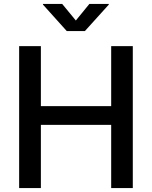

<svg xmlns="http://www.w3.org/2000/svg" viewBox="-20 -964 779 984"><path d="M78.1 0V-727.5H189.5V-419.9H549.8V-727.5H660.6V0H549.8V-324.2H189.5V0ZM298.8 -943.8 368.7 -858.9 438 -943.8H537.6V-940.4L415 -804.7H322.3L200.2 -940.4V-943.8Z"/></svg>

Font: Inter 17pt Medium
Style: Regular
Weight: 500
Version: Version 4.001;git-66647c0bb